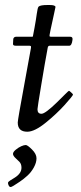

<svg xmlns="http://www.w3.org/2000/svg" viewBox="-20 -522 324 768"><path d="M39.1 188.5Q65.9 171.6 65.9 148.9Q65.9 133.5 57.4 125Q48.8 116.5 43.9 112.1Q32 101.3 32 93.6Q32 85.9 43.1 76.8Q54.2 67.6 65.1 62.9Q75.9 58.1 83 58.1Q90.1 58.1 108 76Q126 94 126 111.2Q126 128.4 115.4 147.7Q104.7 167 89.8 180.5Q75 194.1 59.1 204.8Q28.1 226.1 22.9 226.1Q17.8 226.1 14.9 220.2Q12 214.4 12 209.8Q12 205.3 20.4 200.1Q28.8 194.8 39.1 188.5ZM43 -339.1Q32 -339.1 32 -345.9L33 -365Q33 -368.2 35.8 -371.6Q38.6 -375 43.9 -375Q76.4 -375 92.8 -375Q109.1 -375 110 -375.2Q110.8 -375.5 111 -375.7Q111.1 -376 111.6 -376.8Q112.1 -377.7 118 -410.5Q124 -443.4 127.2 -467.3Q130.4 -491.2 134.3 -495.4Q140.9 -502 170.9 -502H178Q201.9 -502 201.9 -493.9Q201.9 -492.2 196.5 -468.3Q176.5 -379.4 178 -377.2Q179.4 -375 185.1 -375H261Q271.7 -375 270 -362.8Q267.1 -339.1 257.1 -339.1H179Q172.1 -339.1 170.9 -331.1Q159.4 -269.8 144.7 -180.5Q129.9 -91.3 129.9 -85Q129.9 -66.9 146 -66.9Q160.9 -66.9 208 -112.8Q225.6 -130.1 240 -144.5Q254.4 -158.9 255.9 -158.9Q257.3 -158.9 264.6 -152.3Q272 -145.8 272 -143.6Q272 -141.4 262.7 -130Q253.4 -118.7 238.5 -102.1Q223.6 -85.4 203.7 -66.8Q183.8 -48.1 164.1 -32.2Q118.7 4.9 89.1 4.9Q51 4.9 51 -32Q51 -42.5 77.5 -185.7Q104 -328.9 104 -331.1V-335.4Q104 -339.1 97.9 -339.1Z"/></svg>

Font: Fanwood Text
Style: Italic
Weight: 400
Italic angle: -9°
Version: Version 1.101